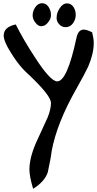

<svg xmlns="http://www.w3.org/2000/svg" viewBox="-20 -995 603 1194"><path d="M455 -443Q333 -229 301 -54Q296 -9 277 77Q257 135 186 179Q163 102 163 60Q163 -13 204 -107Q240 -185 276 -264Q297 -316 297 -355Q297 -399 165 -525Q130 -557 119 -570Q81 -613 48 -667Q3 -738 3 -774Q3 -827 78 -843Q126 -747 195 -642Q293 -489 336 -489Q398 -489 456 -762Q467 -811 501 -811Q520 -811 553 -794Q563 -755 563 -728Q563 -661 528 -580Q510 -541 455 -443ZM397 -974Q422 -974 438 -950Q451 -929 451 -902Q451 -874 433.5 -850Q416 -826 388 -826Q365 -826 348.5 -843.5Q332 -861 332 -884Q332 -914 350 -942Q370 -974 397 -974ZM241 -975Q267 -975 282 -952Q297 -929 297 -902Q297 -877 279 -856Q261 -832 236 -832Q216 -832 199 -856Q183 -877 183 -898Q183 -925 198 -948Q216 -975 241 -975Z"/></svg>

Font: Wortlaut AH
Style: SemiBold
Weight: 600
Designer: Andreas Höfeld
Foundry: Fontgrube AH
Version: Version 2.59